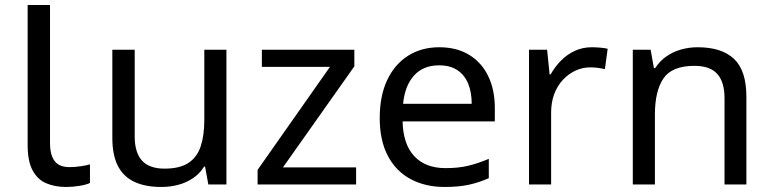

<svg xmlns="http://www.w3.org/2000/svg" viewBox="-20 -734 3071 764"><path d="M243 10Q199 10 164.5 -4.5Q130 -19 110 -55.5Q90 -92 90 -157V-714H179V-165Q179 -117 197.5 -93Q216 -69 256 -69Q278 -69 301.5 -72.5Q325 -76 338 -80V-6Q324 1 296.5 5.5Q269 10 243 10Z M881 -536V0H809L796 -71H792Q775 -43 748 -25Q721 -7 689 1.5Q657 10 622 10Q558 10 514.5 -10.5Q471 -31 449 -74Q427 -117 427 -185V-536H516V-191Q516 -127 545 -95Q574 -63 635 -63Q695 -63 729.5 -85.5Q764 -108 778.5 -151.5Q793 -195 793 -257V-536Z M1397 0H1005V-58L1293 -468H1022V-536H1390V-470L1106 -68H1397Z M1728 -546Q1797 -546 1846.5 -516Q1896 -486 1922.5 -431.5Q1949 -377 1949 -304V-251H1582Q1584 -160 1628.5 -112.5Q1673 -65 1753 -65Q1804 -65 1843.5 -74.5Q1883 -84 1925 -102V-25Q1884 -7 1844 1.5Q1804 10 1749 10Q1673 10 1614.5 -21Q1556 -52 1523.5 -113.5Q1491 -175 1491 -264Q1491 -352 1520.5 -415Q1550 -478 1603.5 -512Q1657 -546 1728 -546ZM1727 -474Q1664 -474 1627.5 -433.5Q1591 -393 1584 -321H1857Q1857 -367 1843 -401Q1829 -435 1800.5 -454.5Q1772 -474 1727 -474Z M2335 -546Q2350 -546 2367.5 -544.5Q2385 -543 2398 -540L2387 -459Q2374 -462 2358.5 -464Q2343 -466 2329 -466Q2298 -466 2270 -453Q2242 -440 2220 -416.5Q2198 -393 2185.5 -360Q2173 -327 2173 -286V0H2085V-536H2157L2167 -438H2171Q2188 -468 2212 -492.5Q2236 -517 2267 -531.5Q2298 -546 2335 -546Z M2756 -546Q2852 -546 2901 -499.5Q2950 -453 2950 -349V0H2863V-343Q2863 -408 2834 -440Q2805 -472 2743 -472Q2654 -472 2620 -422Q2586 -372 2586 -278V0H2498V-536H2569L2582 -463H2587Q2605 -491 2631.5 -509.5Q2658 -528 2690 -537Q2722 -546 2756 -546Z"/></svg>

Font: binaryv115
Style: Book
Weight: 400
Designer: Jelle Bosma - Monotype Design Team
Foundry: Monotype Imaging Inc.
Version: Version 2.003